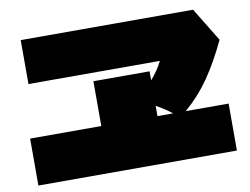

<svg xmlns="http://www.w3.org/2000/svg" viewBox="-74 -825 1148 882"><g transform="rotate(-10 500.0 -384.0)"><path d="M973 -563Q926 -464 877.5 -394Q829 -324 763 -267H963V-48H37V-267H369V-476H631V-434Q664 -471 686 -515H73V-720H877ZM631 -267H704Q673 -292 631 -315Z"/></g></svg>

Font: Mantou Sans
Style: Regular
Weight: 400
Designer: Mant0u / artakana
Foundry: Mant0u / artakana
Version: Version 1.001;October 22, 2023;FontCreator 14.0.0.2901 64-bi